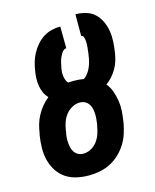

<svg xmlns="http://www.w3.org/2000/svg" viewBox="-112 -812 724 896"><g transform="rotate(-15 250.0 -363.5)"><path d="M206 8Q176 8 147 1.5Q118 -5 94.5 -21Q71 -37 55.5 -61.5Q40 -86 33 -114Q26 -142 26.5 -172.5Q27 -203 32 -234L34 -242Q37 -263 43 -284Q49 -305 59.5 -324.5Q70 -344 84.5 -362Q99 -380 117 -394Q105 -407 98 -422.5Q91 -438 88 -455Q85 -472 85.5 -490.5Q86 -509 89 -527Q92 -548 98 -569Q104 -590 114.5 -609.5Q125 -629 140 -646.5Q155 -664 174 -676Q193 -688 214 -693Q235 -698 256 -698L257 -593Q249 -593 242.5 -587Q236 -581 232 -574Q228 -567 224.5 -559.5Q221 -552 219 -544.5Q217 -537 215 -529Q213 -521 212 -514L211 -510Q209 -500 208.5 -490Q208 -480 209.5 -470.5Q211 -461 214 -452Q217 -443 224 -436Q231 -436 238 -436.5Q245 -437 252 -437Q264 -437 276 -436Q288 -435 299 -433Q311 -441 319.5 -452.5Q328 -464 333.5 -476.5Q339 -489 342.5 -501.5Q346 -514 348 -527V-530Q350 -537 350.5 -544Q351 -551 352 -557.5Q353 -564 353.5 -571Q354 -578 354.5 -584.5Q355 -591 354.5 -597.5Q354 -604 353 -610.5Q352 -617 349 -623.5Q346 -630 339 -630V-735Q365 -735 390 -727.5Q415 -720 432 -703.5Q449 -687 459.5 -664.5Q470 -642 474 -617Q478 -592 476.5 -566Q475 -540 471 -514Q468 -495 462.5 -476.5Q457 -458 447 -440.5Q437 -423 423.5 -407.5Q410 -392 394 -381Q409 -363 417 -340.5Q425 -318 429 -294Q433 -270 431.5 -245Q430 -220 426 -195L425 -187Q420 -161 412 -136Q404 -111 389 -87.5Q374 -64 353.5 -45Q333 -26 309 -14Q285 -2 258.5 3Q232 8 206 8ZM207 -97Q226 -97 244 -106.5Q262 -116 274 -132Q286 -148 292.5 -166.5Q299 -185 302 -204L304 -212Q306 -225 307 -238Q308 -251 307.5 -264Q307 -277 304 -289Q301 -301 294 -311Q287 -321 276 -326.5Q265 -332 252 -332Q233 -332 215 -322.5Q197 -313 184.5 -297Q172 -281 165.5 -262.5Q159 -244 156 -225L155 -217Q152 -204 151 -191Q150 -178 151 -165Q152 -152 155 -140Q158 -128 165 -118Q172 -108 183 -102.5Q194 -97 207 -97Z"/></g></svg>

Font: Iosevka Term Curly Extrabold
Style: Italic
Weight: 800
Italic angle: -9°
Designer: Belleve Invis
Foundry: Belleve Invis
Version: Version 32.3.0